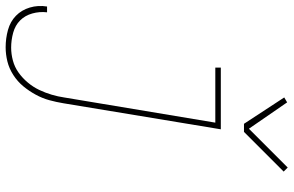

<svg xmlns="http://www.w3.org/2000/svg" viewBox="-218 -596 1014 663"><g transform="rotate(90 288.5 -264.0)"><path d="M120 223Q89 223 60 215Q31 207 11 187.5Q-9 168 -17.5 139.5Q-26 111 -21 80H-1Q-4 106 3 131Q10 156 27 173Q44 190 69.5 197Q95 204 121 204Q143 204 165.5 198Q188 192 207 178.5Q226 165 241.5 146.5Q257 128 267 107Q277 86 283.5 64Q290 42 293 21L380 -501H190V-520H403L313 24Q309 48 302.5 72Q296 96 283.5 119Q271 142 254.5 162Q238 182 215.5 196.5Q193 211 168.5 217Q144 223 120 223ZM384 -600 293 -739 310 -749 401 -617 535 -751 549 -737 412 -600Z"/></g></svg>

Font: Iosevka HT Thin Extended
Style: Italic
Weight: 100
Width: 7
Italic angle: -9°
Monospace: yes
Designer: Belleve Invis
Foundry: Belleve Invis
Version: Version 32.3.0; ttfautohint (v1.8.4)